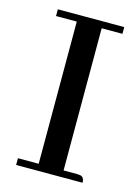

<svg xmlns="http://www.w3.org/2000/svg" viewBox="-95 -642 510 698"><g transform="rotate(15 160.0 -293.0)"><path d="M285.2 0Q285.2 -21.5 269.5 -24.4Q264.6 -25.4 259.8 -25.4H207V-560.5H285.2V-585.9H35.2V-560.5H113.3V-25.4H35.2V0Z"/></g></svg>

Font: Abhaya Libre Medium
Style: Regular
Weight: 500
Designer: Pushpananda Ekanayake, Sol Matas, Pathum Egodawatta
Foundry: Mooniak
Version: Version 1.050 ; ttfautohint (v1.6)